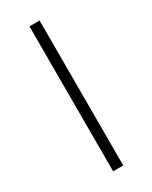

<svg xmlns="http://www.w3.org/2000/svg" viewBox="-147 -568 482 607"><g transform="rotate(-30 94.0 -264.5)"><path d="M113 0V-529H76V0Z"/></g></svg>

Font: Noto Sans Myanmar UI Condensed ExtraLight
Style: Regular
Weight: 200
Width: 3
Designer: Monotype Design Team
Foundry: Monotype Imaging Inc.
Version: Version 2.103